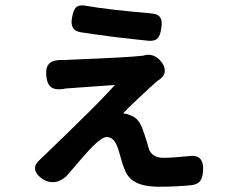

<svg xmlns="http://www.w3.org/2000/svg" viewBox="-20 -659 894 730"><path d="M585 51Q526 51 494 33Q465 17 453 -17Q447 -30 438 -63Q432 -85 429 -93Q415 -138 386 -138Q368 -138 333 -103Q307 -77 242 0Q222 25 195 32Q166 38 141 21Q116 4 113.5 -15.5Q111 -35 133 -53Q134 -54 135 -55Q142 -62 160 -79Q231 -147 272 -188Q363 -276 417 -336Q365 -332 236 -323Q230 -323 222 -321Q190 -316 174.5 -327.5Q159 -339 156 -371Q153 -404 168 -418Q183 -432 218 -431Q224 -431 229 -431Q237 -431 271 -433Q469 -441 521 -447Q524 -447 530 -449Q565 -457 591 -427Q607 -408 606.5 -389.5Q606 -371 587 -357Q584 -356 580 -352Q578 -351 577 -350Q550 -327 507 -286Q462 -244 448 -228Q467 -226 481 -218Q509 -209 525 -160Q529 -150 536.5 -125.5Q544 -101 547 -90Q560 -59 602 -59Q634 -59 694 -65Q757 -76 752 -8Q750 18 740.5 30Q731 42 708 45Q648 51 585 51ZM545 -504Q533 -505 507 -508Q449 -514 418 -518Q326 -530 289 -536Q264 -540 257 -554Q249 -567 254 -593Q259 -621 269 -631Q281 -642 307 -637Q392 -622 556 -608Q582 -606 590 -591Q598 -578 593 -550Q589 -524 580 -514Q569 -502 545 -504Z"/></svg>

Font: GenSenRounded TW B
Style: Regular
Weight: 700
Version: Version 1.501;PS 1;hotconv 16.6.51;makeotf.lib2.5.65220